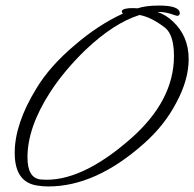

<svg xmlns="http://www.w3.org/2000/svg" viewBox="-20 -663 700 692"><path d="M154 9Q134 9 116 6Q33 -5 33 -112Q33 -217 111 -344Q159 -424 249 -500Q335 -574 423 -614Q419 -618 419 -622Q419 -629 435 -632Q451 -635 476 -633Q505 -643 553 -643Q628 -643 628 -615Q626 -601 608 -609Q575 -621 547 -620Q578 -610 604 -585Q660 -532 660 -450Q660 -375 615 -292Q572 -210 498 -145Q325 9 154 9ZM128 -16Q270 -4 451 -163Q607 -300 607 -461Q607 -537 575 -563Q526 -601 483 -609Q390 -580 287 -482Q211 -408 161 -331Q79 -204 79 -96Q79 -20 128 -16Z"/></svg>

Font: Alex Brush
Style: Regular
Weight: 400
Designer: Robert E. Leuschke
Foundry: Robert E. Leuschke
Version: Version 1.111; ttfautohint (v1.8.4.7-5d5b)